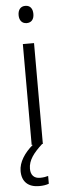

<svg xmlns="http://www.w3.org/2000/svg" viewBox="-63 -760 346 1009"><g transform="rotate(-5 110.5 -256.0)"><path d="M111 -731C86 -731 72 -713 72 -685C72 -657 87 -640 111 -640C136 -640 150 -657 150 -685C150 -713 137 -731 111 -731ZM61 124C61 79 90 42 136 0H140V-532H81V0H87C42 38 11 85 11 132C11 188 44 219 102 219C123 219 140 216 153 211V170C143 173 129 176 110 176C79 176 61 158 61 124Z"/></g></svg>

Font: Noto Sans Bengali SemiCondensed Light
Style: Regular
Weight: 300
Width: 4
Designer: Joana Ranito - Universal Thirst; Jelle Bosma - Monotype Design Team
Foundry: Universal Thirst ehf.
Version: Version 3.000